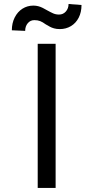

<svg xmlns="http://www.w3.org/2000/svg" viewBox="-20 -922 457 942"><path d="M252.9 0H165V-707H252.9ZM143.6 -894.5Q156.2 -894.5 167.5 -891.6Q178.7 -888.7 189.5 -883.3Q200.2 -877.9 210 -872.1Q227.5 -862.3 240.7 -856.4Q253.9 -850.6 269.5 -850.6Q290 -850.6 303.2 -865.7Q316.4 -880.9 316.4 -902.3L379.9 -897.5Q379.9 -862.3 366.2 -835.4Q352.5 -808.6 328.1 -793.9Q303.7 -779.3 273.4 -779.3Q257.8 -779.3 245.6 -782.7Q233.4 -786.1 224.6 -791Q215.8 -795.9 204.1 -802.7Q189.5 -813.5 177.2 -818.4Q165 -823.2 148.4 -823.2Q128.9 -823.2 116.2 -808.1Q103.5 -793 103.5 -770.5L38.1 -773.4Q38.1 -808.6 52.2 -836.4Q66.4 -864.3 90.3 -879.4Q114.3 -894.5 143.6 -894.5Z"/></svg>

Font: Pretendard Std Variable
Style: Regular
Weight: 400
Designer: Base glyphs from Inter by Rasmus Andersson; Hangeul glyphs from Noto Sans CJK(Source Han Sans) by Jang Soo-young and Kan
Foundry: Kil Hyung-jin
Version: Version 1.309;Glyphs 3.2 (3225)